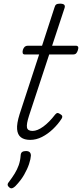

<svg xmlns="http://www.w3.org/2000/svg" viewBox="-20 -750 448 1050"><path d="M145 15Q113 15 94.5 1Q76 -13 73.5 -43.5Q71 -74 87 -125L194 -452H117Q107 -452 104.5 -458.5Q102 -465 105 -477Q109 -489 115.5 -494.5Q122 -500 132 -500H210L278 -709Q281 -721 287.5 -725.5Q294 -730 308 -730Q325 -730 331 -724Q337 -718 333 -706L265 -500H394Q404 -500 407 -494Q410 -488 406 -476Q402 -463 396 -457.5Q390 -452 380 -452H249L139 -118Q124 -72 127.5 -53Q131 -34 158 -34Q184 -34 216.5 -57.5Q249 -81 282 -124Q289 -132 295 -132Q301 -132 309 -126Q320 -120 320.5 -113.5Q321 -107 317 -101Q297 -70 269 -43.5Q241 -17 209.5 -1Q178 15 145 15ZM31 275Q23 269 22 261.5Q21 254 28 246Q47 221 60.5 199Q74 177 82.5 153Q91 129 93 99Q94 86 101.5 81Q109 76 122 76Q136 76 142.5 82.5Q149 89 149 101Q148 119 139 146.5Q130 174 112 205.5Q94 237 64 268Q56 276 47.5 279Q39 282 31 275Z"/></svg>

Font: Playwrite US Trad ExtraLight
Style: Regular
Weight: 250
Designer: Veronika Burian, José Scaglione
Foundry: TypeTogether
Version: Version 1.003